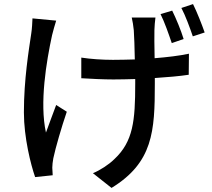

<svg xmlns="http://www.w3.org/2000/svg" viewBox="-20 -842 1040 940"><path d="M879 -651C867 -691 842 -752 823 -790L766 -773C786 -733 806 -675 821 -631ZM139 -752C138 -731 137 -703 133 -678C121 -596 97 -453 97 -292C97 -168 131 -35 152 25L238 16C238 4 236 -11 236 -21C236 -32 238 -52 241 -67C252 -119 281 -219 307 -295L255 -328C238 -284 219 -230 205 -193C173 -338 207 -541 235 -670C240 -689 248 -720 255 -741ZM625 -756C629 -740 633 -715 635 -694C637 -667 639 -609 640 -551C604 -550 568 -549 533 -549C480 -549 424 -553 378 -560V-459C424 -456 489 -453 535 -453C570 -453 606 -454 642 -455V-431C642 -251 632 -149 540 -63C513 -36 469 -8 435 6L526 78C729 -46 738 -200 738 -431V-460C800 -464 858 -469 904 -476L905 -579C858 -569 799 -562 737 -557C736 -614 735 -673 736 -695C737 -716 738 -735 741 -756ZM868 -803C888 -765 909 -708 924 -664L982 -683C968 -723 944 -784 925 -822Z"/></svg>

Font: Noto Sans CJK KR Medium
Style: Regular
Weight: 500
Designer: Ryoko NISHIZUKA (kana & ideographs); Paul D. Hunt (Latin, Greek & Cyrillic); Wenlong ZHANG (bopomofo); Sandoll Communica
Foundry: Adobe Systems Incorporated
Version: Version 1.004;PS 1.004;hotconv 1.0.82;makeotf.lib2.5.63406